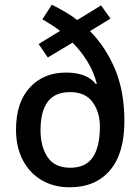

<svg xmlns="http://www.w3.org/2000/svg" viewBox="-20 -785 596 815"><path d="M200 -765Q228 -751 255.5 -735Q283 -719 308 -700L409 -762L449 -706L362 -653Q429 -585 468.5 -491Q508 -397 508 -271Q508 -133 446.5 -61.5Q385 10 276 10Q208 10 156.5 -20.5Q105 -51 76.5 -106Q48 -161 48 -235Q48 -350 106.5 -413.5Q165 -477 260 -477Q349 -477 387 -428L391 -430Q378 -480 351 -524Q324 -568 288 -604L183 -541L144 -598L235 -654Q218 -667 198.5 -679.5Q179 -692 160 -703ZM278 -394Q213 -394 182.5 -353Q152 -312 152 -232Q152 -163 182 -118Q212 -73 278 -73Q344 -73 374 -117.5Q404 -162 404 -248Q404 -309 373 -351.5Q342 -394 278 -394Z"/></svg>

Font: Noto Sans Lao UI SemCond Med
Style: Regular
Weight: 500
Width: 4
Designer: Monotype Design Team
Foundry: Monotype Imaging Inc.
Version: Version 2.000; ttfautohint (v1.8.4.7-5d5b)